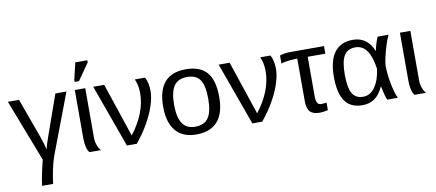

<svg xmlns="http://www.w3.org/2000/svg" viewBox="-80 -1069 3619 1592"><g transform="rotate(-10 1729.5 -273.0)"><path d="M306.2 -25.9Q295.4 3.4 285.2 43.5Q274.9 83.5 267.1 126.2Q259.3 168.9 254.9 207H161.6Q168 160.2 178.7 106.9Q189.5 53.7 205.1 -5.4L3.4 -528.3H97.2L216.8 -198.7Q226.6 -172.9 236.8 -138.2Q247.1 -103.5 250.5 -83Q255.9 -105.5 264.9 -134Q273.9 -162.6 286.6 -197.8L403.3 -528.3H496.6Z M597.2 0Q582.5 -15.6 574.7 -48.6Q566.9 -81.5 566.9 -115.2V-528.3H654.8V-110.8Q654.8 -79.1 665.3 -49.3Q675.8 -19.5 693.8 0ZM711.9 -735.4 613.8 -594.7H577.1V-610.8L610.8 -753.4H711.9Z M1184.1 -413.1Q1184.1 -356.4 1161.4 -287.6Q1138.7 -218.8 1096.4 -145Q1054.2 -71.3 995.6 0H912.6L722.2 -528.3H814.5L966.3 -75.2Q1096.2 -244.6 1096.2 -408.7Q1096.2 -475.6 1072.3 -528.3H1158.7Q1184.1 -481 1184.1 -413.1Z M1736.3 -264.6Q1736.3 -126 1675.3 -58.1Q1614.3 9.8 1498 9.8Q1382.3 9.8 1323.2 -60.8Q1264.2 -131.3 1264.2 -264.6Q1264.2 -538.1 1501 -538.1Q1622.1 -538.1 1679.2 -471.4Q1736.3 -404.8 1736.3 -264.6ZM1644 -264.6Q1644 -374 1611.6 -423.6Q1579.1 -473.1 1502.4 -473.1Q1425.3 -473.1 1390.9 -422.6Q1356.4 -372.1 1356.4 -264.6Q1356.4 -160.2 1390.4 -107.7Q1424.3 -55.2 1497.1 -55.2Q1576.2 -55.2 1610.1 -106Q1644 -156.7 1644 -264.6Z M2240.2 -413.1Q2240.2 -356.4 2217.5 -287.6Q2194.8 -218.8 2152.6 -145Q2110.4 -71.3 2051.8 0H1968.8L1778.3 -528.3H1870.6L2022.5 -75.2Q2152.3 -244.6 2152.3 -408.7Q2152.3 -475.6 2128.4 -528.3H2214.8Q2240.2 -481 2240.2 -413.1Z M2415.5 -464.4Q2394 -464.4 2368.7 -461.9Q2343.3 -459.5 2322.3 -455.3Q2301.3 -451.2 2292.5 -446.3V-514.2Q2304.2 -520 2330.3 -524.2Q2356.4 -528.3 2381.8 -528.3H2665V-464.4H2516.6V-129.9Q2516.6 -92.8 2526.9 -75.7Q2537.1 -58.6 2562.5 -59.1Q2573.2 -59.6 2583.5 -60.8Q2593.8 -62 2604.5 -63V0Q2566.4 9.8 2534.7 9.8Q2478.5 9.8 2453.6 -17.8Q2428.7 -45.4 2428.7 -110.8V-464.4Z M3070.8 -115.7Q3040 -49.3 2997.3 -19.8Q2954.6 9.8 2895.5 9.8Q2795.4 9.8 2748.3 -57.6Q2701.2 -125 2701.2 -261.7Q2701.2 -400.4 2754.2 -469.2Q2807.1 -538.1 2909.2 -538.1Q2970.7 -538.1 3014.4 -505.4Q3058.1 -472.7 3080.1 -413.6H3081.1Q3091.8 -470.2 3116.7 -528.3H3208.5Q3192.4 -494.1 3177.5 -447.8Q3162.6 -401.4 3152.3 -356.2Q3142.1 -311 3139.2 -278.8Q3141.6 -200.7 3156 -125.5Q3170.4 -50.3 3193.4 0H3104Q3092.3 -29.8 3083.7 -64.7Q3075.2 -99.6 3072.8 -115.7ZM2793.5 -264.6Q2793.5 -156.2 2821.3 -107.2Q2849.1 -58.1 2913.6 -58.1Q2972.2 -58.1 3012.5 -114.5Q3052.7 -170.9 3065.4 -266.6Q3036.6 -473.1 2918.9 -473.1Q2852.5 -473.1 2823 -424.1Q2793.5 -375 2793.5 -264.6Z M3334.5 0Q3319.8 -15.6 3312 -48.6Q3304.2 -81.5 3304.2 -115.2V-528.3H3392.1V-110.8Q3392.1 -79.1 3402.6 -49.3Q3413.1 -19.5 3431.2 0Z"/></g></svg>

Font: Arimo
Style: Regular
Weight: 400
Designer: Steve Matteson
Foundry: Monotype Imaging Inc.
Version: Version 1.33